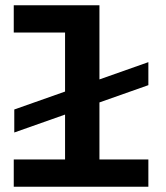

<svg xmlns="http://www.w3.org/2000/svg" viewBox="-20 -706 627 726"><path d="M34 -205V-292L541 -471V-384ZM226 -33V-686H356V-33ZM32 0V-103H541V0ZM32 -583V-686H347V-583Z"/></svg>

Font: BioRhyme Expanded SemiBold
Style: Regular
Weight: 600
Width: 7
Designer: Aoife Mooney
Foundry: Aoife Mooney Type
Version: Version 1.600;gftools[0.9.33]